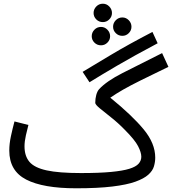

<svg xmlns="http://www.w3.org/2000/svg" viewBox="-20 -993 927 1034"><path d="M534 -874Q513 -874 498.5 -888.5Q484 -903 484 -923Q484 -943 498.5 -958Q513 -973 534 -973Q554 -973 568.5 -958Q583 -943 583 -923Q583 -903 568.5 -888.5Q554 -874 534 -874ZM639 -800Q618 -800 603.5 -814.5Q589 -829 589 -849Q589 -869 603.5 -884Q618 -899 639 -899Q659 -899 673.5 -884Q688 -869 688 -849Q688 -829 673.5 -814.5Q659 -800 639 -800ZM524 -749Q503 -749 488.5 -763.5Q474 -778 474 -798Q474 -818 488.5 -833Q503 -848 524 -848Q544 -848 558.5 -833Q573 -818 573 -798Q573 -778 558.5 -763.5Q544 -749 524 -749ZM462 -550 425 -606Q483 -641 577.5 -697.5Q672 -754 801 -821L829 -760Q699 -691 611 -639.5Q523 -588 462 -550ZM390 21Q212 21 121 -26Q30 -73 30 -182Q30 -219 39 -260.5Q48 -302 58 -339L133 -320Q127 -298 119.5 -264.5Q112 -231 112 -205Q112 -153 138.5 -121.5Q165 -90 231 -75.5Q297 -61 416 -61Q514 -61 577.5 -67Q641 -73 676.5 -84Q712 -95 726.5 -111.5Q741 -128 741 -149Q741 -172 723.5 -206Q706 -240 652 -294Q615 -332 578 -361Q541 -390 517 -410Q493 -430 493 -439Q493 -462 498.5 -482Q504 -502 514 -513Q554 -556 639.5 -599.5Q725 -643 853 -707L887 -633Q796 -589 738.5 -560.5Q681 -532 643.5 -510.5Q606 -489 574 -467Q691 -372 753.5 -296.5Q816 -221 816 -144Q816 -121 809 -97Q802 -73 778.5 -52Q755 -31 709 -14.5Q663 2 585 11.5Q507 21 390 21Z"/></svg>

Font: Go Noto Current
Style: Regular
Weight: 400
Designer: Monotype Design Team
Foundry: Monotype Imaging Inc.
Version: Version 2.007; ttfautohint (v1.8) -l 8 -r 50 -G 200 -x 14 -D